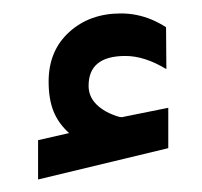

<svg xmlns="http://www.w3.org/2000/svg" viewBox="-20 -1166 309 293"><path d="M233.9 -1060.5Q200.7 -1080.6 171.4 -1080.6Q115.2 -1080.6 115.2 -1035.2Q115.2 -1027.3 117.7 -1021Q120.1 -1014.6 125 -1009Q129.9 -1003.4 137.7 -998.3Q145.5 -993.2 156.7 -989.3Q158.7 -988.8 159.9 -988.3Q161.1 -987.8 162.6 -987.5Q164.1 -987.3 165.5 -987.3Q166.5 -987.3 167 -987.3Q167.5 -987.3 168.9 -987.8Q181.6 -990.2 205.1 -995.1Q228.5 -1000 236.8 -1001.5V-939.9L38.1 -892.1V-952.1Q62 -957.5 85.4 -962.9Q68.8 -978 61.5 -996.6Q54.2 -1015.1 54.2 -1041.5Q54.2 -1088.4 85.4 -1116.9Q116.7 -1145.5 164.6 -1145.5Q176.8 -1145.5 188.7 -1143.1Q200.7 -1140.6 211.7 -1136Q222.7 -1131.3 233.4 -1124.5Z"/></svg>

Font: Shabnam Medium FD-WOL
Style: Medium-FD-WOL
Weight: 500
Foundry: DejaVu fonts team - Redesigned by Saber Rastikerdar - Based on Vazir font
Version: Version 5.0.1